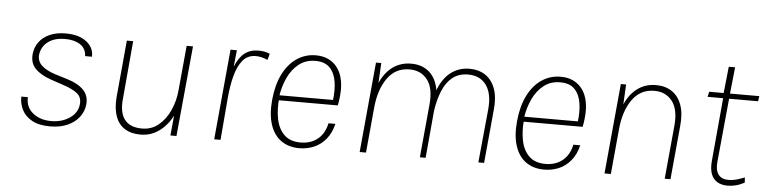

<svg xmlns="http://www.w3.org/2000/svg" viewBox="-41 -798 3972 996"><g transform="rotate(5 1945.0 -300.0)"><path d="M238 7.5Q180.5 7.5 144.5 -12.5Q108.5 -32.5 92.2 -64.8Q76 -97 77 -133.5H111Q109 -81 146.8 -50.8Q184.5 -20.5 242 -20.5Q297 -20.5 337.5 -47.5Q378 -74.5 383 -119.5Q387 -156 363 -175.8Q339 -195.5 293 -211L223.5 -234.5Q168 -253.5 139.8 -283Q111.5 -312.5 116.5 -360Q120.5 -395 140.5 -422Q160.5 -449 195.5 -464.5Q230.5 -480 278.5 -480Q347.5 -480 386.8 -449.2Q426 -418.5 424 -371.5H388.5Q386.5 -411.5 356.2 -431.2Q326 -451 278 -451Q235.5 -451 208.2 -437.5Q181 -424 167.2 -403.8Q153.5 -383.5 150.5 -362.5Q145.5 -326 170.5 -302.5Q195.5 -279 241.5 -264.5L306.5 -244.5Q363 -227.5 392.2 -197.2Q421.5 -167 416 -119.5Q412 -85.5 390.2 -56.5Q368.5 -27.5 330.2 -10Q292 7.5 238 7.5Z M710 9Q659.5 9 626.5 -12.5Q593.5 -34 579.2 -74.8Q565 -115.5 569.5 -173L597 -470.5H630L603.5 -172.5Q595 -98.5 623.2 -60.8Q651.5 -23 715 -23Q764.5 -23 801 -53.2Q837.5 -83.5 859.5 -132.2Q881.5 -181 886.5 -236L908.5 -470.5H941.5L896.5 0H865L875 -103.5Q848 -52 805.5 -21.5Q763 9 710 9Z M1093 0 1137 -470.5H1170L1161 -384.5Q1181.5 -433.5 1210.5 -456Q1239.5 -478.5 1283.5 -478.5Q1295 -478.5 1311 -476.2Q1327 -474 1341.5 -467L1332.5 -434.5Q1317.5 -441 1302 -445Q1286.5 -449 1271 -449Q1229 -449 1203.2 -418.5Q1177.5 -388 1163.8 -336.2Q1150 -284.5 1144.5 -219.5L1126 0Z M1536.5 7.5Q1480.5 7.5 1441.5 -20.2Q1402.5 -48 1385 -101.5Q1367.5 -155 1375 -232.5Q1382.5 -309.5 1410.2 -365Q1438 -420.5 1482 -450.2Q1526 -480 1581 -480Q1616.5 -480 1643.2 -468Q1670 -456 1688.5 -434Q1707 -412 1716.2 -381.8Q1725.5 -351.5 1725.5 -315Q1725.5 -297.5 1723.2 -274.8Q1721 -252 1716.5 -231H1386L1410.5 -245Q1404 -183.5 1414.2 -133Q1424.5 -82.5 1455.2 -52.5Q1486 -22.5 1541 -22.5Q1593 -22.5 1629 -51.2Q1665 -80 1676.5 -134.5H1712.5Q1700.5 -85.5 1674.2 -54Q1648 -22.5 1612.5 -7.5Q1577 7.5 1536.5 7.5ZM1409.5 -251 1392 -257H1713.5L1689 -254.5Q1696 -306.5 1689.2 -351.2Q1682.5 -396 1656.8 -423.5Q1631 -451 1581 -451Q1530.5 -451 1494.8 -422.5Q1459 -394 1438 -348.5Q1417 -303 1409.5 -251Z M1850.5 0 1894.5 -469.5H1922Q1921 -443.5 1919.2 -417.2Q1917.5 -391 1916.5 -365.5Q1940.5 -420 1981.5 -450Q2022.5 -480 2077.5 -480Q2134.5 -480 2171.5 -447.8Q2208.5 -415.5 2219 -354.5Q2243 -417 2284.5 -448.5Q2326 -480 2381.5 -480Q2429 -480 2463.8 -457Q2498.5 -434 2515 -388.8Q2531.5 -343.5 2524.5 -277.5L2498.5 0H2468.5L2495.5 -277.5Q2503.5 -359.5 2471.5 -404.5Q2439.5 -449.5 2376.5 -449.5Q2327.5 -449.5 2295 -423.2Q2262.5 -397 2243.5 -350.8Q2224.5 -304.5 2216 -245L2194 0H2164L2190 -277.5Q2198 -363 2164.5 -406.2Q2131 -449.5 2071.5 -449.5Q1998 -449.5 1956 -389.5Q1914 -329.5 1905.5 -236L1883.5 0Z M2811.5 7.5Q2755.5 7.5 2716.5 -20.2Q2677.5 -48 2660 -101.5Q2642.5 -155 2650 -232.5Q2657.5 -309.5 2685.2 -365Q2713 -420.5 2757 -450.2Q2801 -480 2856 -480Q2891.5 -480 2918.2 -468Q2945 -456 2963.5 -434Q2982 -412 2991.2 -381.8Q3000.5 -351.5 3000.5 -315Q3000.5 -297.5 2998.2 -274.8Q2996 -252 2991.5 -231H2661L2685.5 -245Q2679 -183.5 2689.2 -133Q2699.5 -82.5 2730.2 -52.5Q2761 -22.5 2816 -22.5Q2868 -22.5 2904 -51.2Q2940 -80 2951.5 -134.5H2987.5Q2975.5 -85.5 2949.2 -54Q2923 -22.5 2887.5 -7.5Q2852 7.5 2811.5 7.5ZM2684.5 -251 2667 -257H2988.5L2964 -254.5Q2971 -306.5 2964.2 -351.2Q2957.5 -396 2931.8 -423.5Q2906 -451 2856 -451Q2805.5 -451 2769.8 -422.5Q2734 -394 2713 -348.5Q2692 -303 2684.5 -251Z M3125.5 0 3169.5 -469.5H3197L3191.5 -365.5Q3215.5 -420 3256.5 -450Q3297.5 -480 3352.5 -480Q3400.5 -480 3435 -457Q3469.5 -434 3485.8 -388.8Q3502 -343.5 3495 -277.5L3469 0H3439L3465 -277.5Q3473 -363 3439.5 -406.2Q3406 -449.5 3346.5 -449.5Q3273 -449.5 3231 -389.5Q3189 -329.5 3180.5 -236L3158.5 0Z M3767 7.5Q3735 7.5 3713 -5.5Q3691 -18.5 3681 -45Q3671 -71.5 3674.5 -112L3705.5 -452.5L3726 -442.5H3623.5L3629.5 -469.5H3727.5L3702.5 -447L3719.5 -607.5H3752.5L3735.5 -447L3715.5 -469.5H3890.5L3886.5 -442.5H3712L3736.5 -452.5L3703.5 -110Q3699.5 -67 3716.5 -44.8Q3733.5 -22.5 3768 -22.5Q3789 -22.5 3809.5 -28Q3830 -33.5 3852.5 -43L3854.5 -16Q3831.5 -3.5 3809.5 2Q3787.5 7.5 3767 7.5Z"/></g></svg>

Font: Karla ExtraLight
Style: Italic
Weight: 250
Italic angle: -8°
Designer: Jonathan Pinhorn
Version: Version 2.004;gftools[0.9.33]